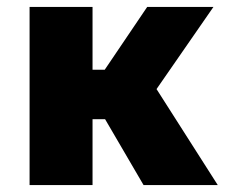

<svg xmlns="http://www.w3.org/2000/svg" viewBox="-20 -535 658 555"><path d="M395 0 238.5 -268 405.5 -515H597L432.5 -277.5L609.5 0ZM65.5 0V-515H247.5V-333.5H405V-190.5H247.5V0Z"/></svg>

Font: Geologica Cursive ExtraBold
Style: Regular
Weight: 800
Designer: Sindre Bremnes, Frode Helland
Foundry: Monokrom Skriftforlag AS
Version: Version 1.010;gftools[0.9.28]